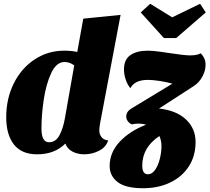

<svg xmlns="http://www.w3.org/2000/svg" viewBox="-20 -799 1112 1019"><path d="M507 -107Q507 -86 519 -71Q531 -56 554 -54Q543 -18 506 1Q469 20 427 20Q392 20 364.5 5.5Q337 -9 327 -37Q270 20 177 20Q95 20 54 -32Q13 -84 13 -177Q13 -276 53.5 -357Q94 -438 164.5 -484Q235 -530 320 -530Q363 -530 390 -523L422 -700L620 -720L512 -149Q507 -122 507 -107ZM323 -470Q279 -470 251.5 -410.5Q224 -351 212 -269Q200 -187 200 -117Q200 -44 240 -44Q276 -44 295.5 -81Q315 -118 324 -169L374 -452Q349 -470 323 -470ZM1008 -342 824 -223Q916 -213 967 -165Q1018 -117 1018 -45Q1018 28 982.5 83.5Q947 139 883.5 169.5Q820 200 740 200Q646 200 604 167Q562 134 562 82Q562 10 615.5 -47Q669 -104 755 -137Q737 -143 715 -143Q696 -143 680 -139Q667 -144 658.5 -155.5Q650 -167 650 -181Q650 -206 677 -223L895 -355Q863 -364 826.5 -369.5Q790 -375 764 -375Q695 -375 672 -331Q656 -350 647 -377Q638 -404 638 -431Q638 -483 672 -506.5Q706 -530 763 -530Q794 -530 833.5 -524Q873 -518 881 -517Q959 -505 989 -505Q1026 -505 1045 -516Q1071 -491 1071 -456Q1071 -423 1053.5 -391.5Q1036 -360 1008 -342ZM837 -23Q837 -53 826 -77Q735 -17 735 80Q735 126 765 126Q787 126 803.5 102Q820 78 828.5 43Q837 8 837 -23ZM1042 -779 1072 -733 915 -597H850L727 -733L777 -779L894 -707Z"/></svg>

Font: Sansita ExtraBold Italic
Style: Regular
Weight: 800
Italic angle: -11°
Designer: Pablo Cosgaya
Foundry: Omnibus-Type
Version: Version 1.006